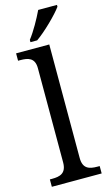

<svg xmlns="http://www.w3.org/2000/svg" viewBox="-143 -1007 597 1056"><g transform="rotate(-15 155.0 -479.5)"><path d="M25.9 -42H13.2V0H296.9V-42H284.2C237.8 -42 202.1 -51.8 202.1 -113.8V-759.8H13.2V-717.8H25.9C69.3 -717.8 107.9 -710 107.9 -649.9V-113.8C107.9 -51.3 70.8 -42 25.9 -42ZM105.5 -798.8H143.6C195.3 -834.5 272.9 -911.6 299.3 -948.7V-959H192.4C171.9 -915.5 135.7 -850.1 105.5 -812Z"/></g></svg>

Font: The Erased English
Style: Regular
Weight: 400
Designer: Monotype Design team + ligartures altered by 180 Amsterdam
Foundry: Monotype Imaging Inc.
Version: Version 1.030;Glyphs 3.1.2 (3151)